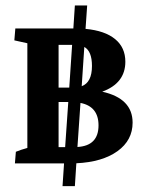

<svg xmlns="http://www.w3.org/2000/svg" viewBox="-20 -583 521 685"><path d="M33.2 0 36.6 -41.5Q54.2 -48.8 77.6 -55.2V-428.7L31.2 -439L34.7 -481.4H241.7L247.1 -563.5H291L285.2 -480Q354 -473.6 390.6 -443.6Q427.2 -413.6 427.2 -362.8Q427.2 -286.1 344.7 -255.9Q453.1 -231.9 453.1 -145.5Q453.1 -82.5 399.2 -43.7Q345.2 -4.9 252.4 -0.5L247.1 81.1H203.1L208.5 0ZM237.3 -422.9H189V-270.5H227.1ZM308.1 -347.7Q308.1 -400.4 280.8 -415.5L271.5 -275.4Q308.1 -289.1 308.1 -347.7ZM223.6 -219.2H189V-58.1H212.4ZM331.5 -135.7Q331.5 -203.1 267.1 -215.8L256.3 -58.6Q331.5 -63 331.5 -135.7Z"/></svg>

Font: Markazi Text
Style: Bold
Weight: 700
Designer: Borna Izadpanah (Arabic designer), Fiona Ross (Arabic design director) and Florian Runge (Latin designer)
Foundry: Borna Izadpanah and Florian Runge
Version: Version 1.001; ttfautohint (v1.8.3)